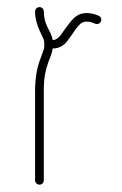

<svg xmlns="http://www.w3.org/2000/svg" viewBox="-20 -515 340 537"><path d="M90.3 -495.1Q95.7 -495.1 99.1 -491.7Q102.5 -488.3 102.5 -482.9Q102.5 -459.5 112.8 -439Q119.6 -425.8 122.6 -419.4Q125.5 -413.1 127.4 -403.3Q131.3 -402.8 134.8 -404.3Q138.2 -405.8 143.1 -409.7Q148.9 -414.6 160.2 -431.6Q172.9 -449.2 181.2 -458.7Q189.5 -468.3 199.7 -473.6Q210 -478.5 222.7 -478.5Q239.7 -478.5 256.3 -470.7Q263.2 -467.8 263.2 -460Q263.2 -455.1 259.8 -451.4Q256.3 -447.8 251 -447.8Q248 -447.8 246.1 -448.7Q234.4 -454.6 222.2 -454.6Q216.3 -454.6 210.4 -452.1Q204.1 -448.7 197.5 -440.9Q190.9 -433.1 182.1 -419.4Q176.3 -411.1 170.2 -402.8Q164.1 -394.5 158.7 -390.1Q144 -378.9 127.4 -379.4Q126 -370.1 122.6 -360.4Q119.1 -350.6 115.2 -341.3Q109.4 -325.7 106 -307.4Q102.5 -289.1 102.5 -259.8V-10.7Q102.5 -5.9 99.1 -2.2Q95.7 1.5 90.3 1.5Q85.4 1.5 81.8 -2.2Q78.1 -5.9 78.1 -10.7V-259.8Q78.1 -312.5 92.8 -350.1Q101.1 -372.6 102.5 -377Q104 -381.3 104 -390.6Q104 -400.4 101.3 -407Q98.6 -413.6 91.3 -428.2Q85.9 -439.5 82 -453.9Q78.1 -468.3 78.1 -482.9Q78.1 -488.3 81.8 -491.7Q85.4 -495.1 90.3 -495.1Z"/></svg>

Font: Velvelyne Light
Style: Regular
Weight: 200
Designer: Manon Van der Borght et Mariel Nils
Foundry: Velvetyne
Version: Version 1.070